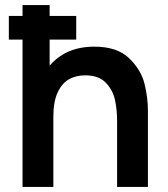

<svg xmlns="http://www.w3.org/2000/svg" viewBox="-20 -740 666 760"><path d="M443.5 -260.2Q443.5 -307 435 -345.3Q426.6 -383.7 398.5 -412.8Q370.5 -441.8 317.3 -441.8Q282.7 -441.8 254.8 -427.2Q227 -412.7 209.1 -376Q191.2 -339.3 191.2 -277.5L119.7 -308.2Q119.7 -377.9 146.7 -434Q173.7 -490.2 226.3 -522.8Q279 -555.3 353.2 -555.3Q443.7 -555.3 490.8 -509.8Q538 -464.2 551.8 -409.5Q565.5 -354.8 565.5 -301.5V0H443.5ZM69.2 -720H176.5V-340.8H191.2V0H69.2ZM15 -677H281.7V-583.3H15Z"/></svg>

Font: Tap Sans
Style: Regular
Weight: 400
Designer: Tap Payments
Foundry: Tap Payments
Version: Version 1.001;Glyphs 3.1.2 (3151)